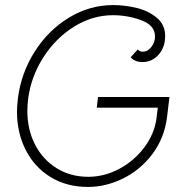

<svg xmlns="http://www.w3.org/2000/svg" viewBox="-20 -718 753 758"><path d="M649 -335 639 -252Q628 -171 581 -109Q534 -47 466 -13.5Q398 20 327 20Q243 20 179.5 -19Q116 -58 81.5 -126Q47 -194 47 -278Q47 -296 51 -332Q64 -431 117.5 -515Q171 -599 252.5 -648.5Q334 -698 427 -698Q473 -698 520 -686.5Q567 -675 599.5 -647.5Q632 -620 632 -576Q632 -531 606 -502Q580 -473 542 -473Q526 -473 514 -478.5Q502 -484 496 -492L524 -523Q530 -514 544 -514Q563 -514 577.5 -532.5Q592 -551 592 -574Q592 -618 538 -638Q484 -658 426 -658Q345 -658 272 -612.5Q199 -567 150.5 -490.5Q102 -414 91 -327Q88 -303 88 -280Q88 -206 118.5 -147Q149 -88 203.5 -54Q258 -20 329 -20Q392 -20 451 -51.5Q510 -83 550 -136.5Q590 -190 598 -252L603 -293H362L367 -335Z"/></svg>

Font: Bellota Light
Style: Italic
Weight: 300
Italic angle: -7.5°
Designer: Kemie Guaida
Foundry: Kemie Guaida
Version: Version 4.001